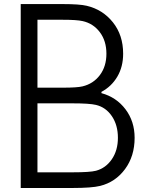

<svg xmlns="http://www.w3.org/2000/svg" viewBox="-20 -937 707 957"><path d="M292.3 -500Q365.2 -500 391.3 -506.5Q445.3 -519.5 477.9 -562.8Q510.4 -606.1 510.4 -669.3Q510.4 -733.1 477.5 -776.7Q444.7 -820.3 391.3 -832Q362 -838.5 292.3 -838.5H166.7V-500ZM485.7 -472.7Q559.9 -452.5 605.5 -392.3Q651 -332 651 -250Q651 -158.9 603.2 -94.1Q555.3 -29.3 479.2 -10.4Q437.5 0 340.5 0H83.3V-916.7H292.3Q376.3 -916.7 412.1 -908.2Q492.2 -889.3 543 -825.5Q593.8 -761.7 593.8 -669.3Q593.8 -604.2 564.8 -555Q535.8 -505.9 485.7 -479.2ZM166.7 -421.9V-78.1H340.5Q429 -78.1 458.3 -85.9Q507.2 -99 537.4 -143.2Q567.7 -187.5 567.7 -250Q567.7 -313.2 537.8 -357.7Q507.8 -402.3 458.3 -414.1Q426.4 -421.9 340.5 -421.9Z"/></svg>

Font: TypoPRO Monoid
Style: Regular
Weight: 400
Width: 4
Monospace: yes
Designer: Andreas Larsen (@larsenwork)
Version: Version 0.61